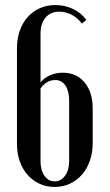

<svg xmlns="http://www.w3.org/2000/svg" viewBox="-20 -729 433 758"><path d="M47 -161V-538Q47 -576 58 -607.5Q69 -639 89 -661.5Q109 -684 137 -696.5Q165 -709 198 -709Q236 -709 268.5 -693.5Q301 -678 321 -650L303 -636Q286 -659 262.5 -671Q239 -683 214 -683Q180 -683 160 -660Q140 -637 140 -596V-404Q154 -421 177 -431.5Q200 -442 228 -442Q282 -442 314 -403.5Q346 -365 346 -300V-165Q346 -127 335 -95Q324 -63 304 -40Q284 -17 256.5 -4Q229 9 196 9Q163 9 136 -3.5Q109 -16 89 -38.5Q69 -61 58 -92.5Q47 -124 47 -161ZM140 -380V-92Q140 -57 155.5 -35Q171 -13 196 -13Q221 -13 237 -35.5Q253 -58 253 -93V-331Q253 -369 238.5 -391Q224 -413 198 -413Q164 -413 140 -380Z"/></svg>

Font: Moniqa Narrow Heading
Style: Bold
Weight: 700
Width: 4
Designer: Rajesh Rajput
Foundry: Rajesh Rajput
Version: Version 1.000